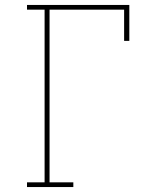

<svg xmlns="http://www.w3.org/2000/svg" viewBox="-20 -755 640 775"><path d="M89 0V-19H160V-716H89V-735H502V-590H481V-716H180V-19H276V0Z"/></svg>

Font: Iosevka Etoile Thin
Style: Regular
Weight: 100
Designer: Belleve Invis
Foundry: Belleve Invis
Version: Version 22.1.2; ttfautohint (v1.8.4)